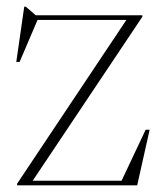

<svg xmlns="http://www.w3.org/2000/svg" viewBox="-20 -558 488 578"><path d="M31.5 0V-5L360.5 -498H93L39 -371.5H29L53 -538H57.5L87.5 -512H408.5V-507.5L78.5 -14H346L418.5 -167.5H430.5L393 0Z"/></svg>

Font: Newsreader 72pt ExtraLight
Style: Regular
Weight: 275
Designer: Hugues Gentile
Foundry: Production Type
Version: Version 1.003; ttfautohint (v1.8.3)